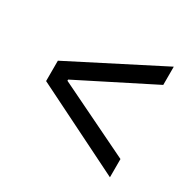

<svg xmlns="http://www.w3.org/2000/svg" viewBox="-112 -684 709 702"><g transform="rotate(30 243.0 -332.5)"><path d="M432 -99 54 -287V-373L432 -566V-489L121 -332V-327L432 -176Z"/></g></svg>

Font: Bricolage Grotesque 48pt Light
Style: Regular
Weight: 300
Designer: Mathieu Triay
Foundry: Atelier Triay
Version: Version 1.000; ttfautohint (v1.8.4.7-5d5b);gftools[0.9.32]